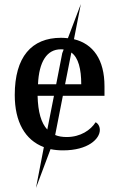

<svg xmlns="http://www.w3.org/2000/svg" viewBox="-20 -734 585 950"><path d="M497 -260V-307C497 -439 441 -517 346 -540L380 -714L316 -545C305 -546 294 -547 282 -547C136 -547 53 -452 53 -264C53 -131 104 -41 197 -6L158 196L230 4C249 8 270 10 292 10C416 10 474 -47 474 -91C474 -110 464 -124 453 -129C429 -91 379 -56 310 -56C289 -56 269 -59 253 -66L291 -260ZM281 -490C286 -490 290 -490 295 -489L288 -471L258 -317H168C173 -429 212 -490 281 -490ZM382 -317H302L333 -474C368 -449 382 -392 382 -317ZM214 -93C184 -125 168 -179 166 -260H247Z"/></svg>

Font: Noto Serif Thai Medium
Style: Regular
Weight: 500
Designer: Monotype Design Team
Foundry: Monotype Imaging Inc.
Version: Version 1.901;PS 001.901;hotconv 1.0.88;makeotf.lib2.5.64775